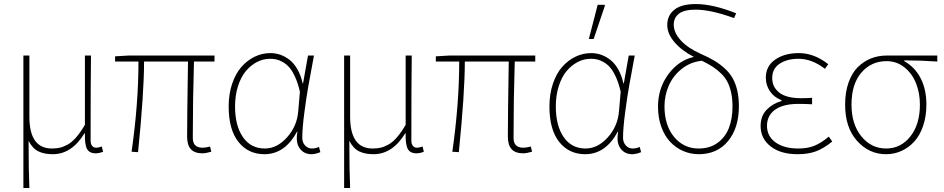

<svg xmlns="http://www.w3.org/2000/svg" viewBox="-20 -754 4689 954"><path d="M96.2 180.2V-478H126V-173.8Q126 -16.1 237.8 -16.1Q259.8 -16.1 277.1 -20Q294.4 -23.9 315.7 -35.4Q336.9 -46.9 358.4 -71.5Q379.9 -96.2 401.9 -133.8V-478H432.1Q430.2 -334 430.2 -56.2Q430.2 -38.6 437.7 -29.3Q445.3 -20 458 -20Q467.8 -20 485.8 -25.9L492.2 0Q472.7 7.8 456.1 7.8Q423.8 7.8 412.1 -14.6Q400.4 -37.1 401.9 -91.8H399.9Q336.4 12.2 242.2 12.2Q199.7 12.2 170.7 -2Q141.6 -16.1 122.1 -54.2Q122.1 98.1 126 180.2Z M985.8 7.8Q947.8 7.8 928.7 -12.2Q909.7 -32.2 909.7 -76.2Q909.7 -168.9 914.1 -448.2H695.8Q695.8 -293 666 2L633.8 0Q668 -239.3 668 -448.2H551.8V-474.1L617.7 -478H1045.9V-448.2H943.8Q938 -256.3 938 -69.8Q938 -43.9 950.2 -32Q962.4 -20 987.8 -20Q999.5 -20 1023.9 -25.9L1029.8 0Q1001.5 7.8 985.8 7.8Z M1293.9 12.2Q1213.4 12.2 1164.8 -48.8Q1116.2 -109.9 1116.2 -225.1Q1116.2 -286.6 1133.3 -337.4Q1150.4 -388.2 1179.2 -421.1Q1208 -454.1 1245.4 -472.2Q1282.7 -490.2 1324.2 -490.2Q1349.1 -490.2 1373 -481.9Q1397 -473.6 1418.9 -456.5Q1440.9 -439.5 1458 -409.4Q1475.1 -379.4 1483.9 -339.8H1485.8L1510.3 -478H1540Q1521.5 -378.9 1512.2 -326.9Q1502.9 -274.9 1492.4 -195.6Q1481.9 -116.2 1481.9 -69.8Q1481.9 -46.4 1495.8 -31.2Q1509.8 -16.1 1529.8 -16.1Q1547.4 -16.1 1564.9 -23.9L1571.8 2Q1546.4 12.2 1527.8 12.2Q1489.7 12.2 1468.8 -17.3Q1447.8 -46.9 1458 -100.1H1456.1Q1395.5 12.2 1293.9 12.2ZM1295.9 -16.1Q1356.4 -16.1 1406.2 -71.5Q1456.1 -127 1461.9 -202.1L1470.2 -297.9Q1460.9 -339.4 1447 -370.1Q1433.1 -400.9 1418.5 -418Q1403.8 -435.1 1385.7 -445.3Q1367.7 -455.6 1353 -458.7Q1338.4 -461.9 1321.8 -461.9Q1287.6 -461.9 1256.6 -445.8Q1225.6 -429.7 1201.2 -400.4Q1176.8 -371.1 1162.4 -325.4Q1147.9 -279.8 1147.9 -225.1Q1147.9 -129.4 1187 -72.8Q1226.1 -16.1 1295.9 -16.1Z M1689.9 180.2V-478H1719.7V-173.8Q1719.7 -16.1 1831.5 -16.1Q1853.5 -16.1 1870.8 -20Q1888.2 -23.9 1909.4 -35.4Q1930.7 -46.9 1952.1 -71.5Q1973.6 -96.2 1995.6 -133.8V-478H2025.9Q2023.9 -334 2023.9 -56.2Q2023.9 -38.6 2031.5 -29.3Q2039.1 -20 2051.8 -20Q2061.5 -20 2079.6 -25.9L2085.9 0Q2066.4 7.8 2049.8 7.8Q2017.6 7.8 2005.9 -14.6Q1994.1 -37.1 1995.6 -91.8H1993.7Q1930.2 12.2 1835.9 12.2Q1793.5 12.2 1764.4 -2Q1735.4 -16.1 1715.8 -54.2Q1715.8 98.1 1719.7 180.2Z M2579.6 7.8Q2541.5 7.8 2522.5 -12.2Q2503.4 -32.2 2503.4 -76.2Q2503.4 -168.9 2507.8 -448.2H2289.6Q2289.6 -293 2259.8 2L2227.5 0Q2261.7 -239.3 2261.7 -448.2H2145.5V-474.1L2211.4 -478H2639.6V-448.2H2537.6Q2531.7 -256.3 2531.7 -69.8Q2531.7 -43.9 2543.9 -32Q2556.2 -20 2581.5 -20Q2593.3 -20 2617.7 -25.9L2623.5 0Q2595.2 7.8 2579.6 7.8Z M2887.7 12.2Q2807.1 12.2 2758.5 -48.8Q2710 -109.9 2710 -225.1Q2710 -286.6 2727.1 -337.4Q2744.1 -388.2 2772.9 -421.1Q2801.8 -454.1 2839.1 -472.2Q2876.5 -490.2 2918 -490.2Q2942.9 -490.2 2966.8 -481.9Q2990.7 -473.6 3012.7 -456.5Q3034.7 -439.5 3051.8 -409.4Q3068.8 -379.4 3077.6 -339.8H3079.6L3104 -478H3133.8Q3115.2 -378.9 3106 -326.9Q3096.7 -274.9 3086.2 -195.6Q3075.7 -116.2 3075.7 -69.8Q3075.7 -46.4 3089.6 -31.2Q3103.5 -16.1 3123.5 -16.1Q3141.1 -16.1 3158.7 -23.9L3165.5 2Q3140.1 12.2 3121.6 12.2Q3083.5 12.2 3062.5 -17.3Q3041.5 -46.9 3051.8 -100.1H3049.8Q2989.3 12.2 2887.7 12.2ZM2889.6 -16.1Q2950.2 -16.1 3000 -71.5Q3049.8 -127 3055.7 -202.1L3064 -297.9Q3054.7 -339.4 3040.8 -370.1Q3026.9 -400.9 3012.2 -418Q2997.6 -435.1 2979.5 -445.3Q2961.4 -455.6 2946.8 -458.7Q2932.1 -461.9 2915.5 -461.9Q2881.3 -461.9 2850.3 -445.8Q2819.3 -429.7 2794.9 -400.4Q2770.5 -371.1 2756.1 -325.4Q2741.7 -279.8 2741.7 -225.1Q2741.7 -129.4 2780.8 -72.8Q2819.8 -16.1 2889.6 -16.1ZM2905.8 -560.1 2949.7 -730H2983.9L2985.8 -726.1L2929.7 -560.1Z M3281.7 -226.1Q3281.7 -131.3 3329.3 -73.7Q3377 -16.1 3451.7 -16.1Q3506.8 -16.1 3545.4 -44.2Q3584 -72.3 3601.8 -118.4Q3619.6 -164.6 3619.6 -224.1Q3619.6 -261.7 3613.3 -292Q3606.9 -322.3 3595.2 -345.5Q3583.5 -368.7 3564 -387.9Q3544.4 -407.2 3521.7 -422.1Q3499 -437 3467.3 -452.1Q3411.1 -446.3 3368.2 -412.4Q3325.2 -378.4 3303.5 -329.6Q3281.7 -280.8 3281.7 -226.1ZM3451.7 12.2Q3411.1 12.2 3374.5 -3.7Q3337.9 -19.5 3310.1 -49.1Q3282.2 -78.6 3265.9 -123.8Q3249.5 -168.9 3249.5 -224.1Q3249.5 -315.4 3300.8 -385Q3352.1 -454.6 3427.7 -471.2Q3367.7 -502 3331.5 -544.2Q3295.4 -586.4 3295.4 -629.9Q3295.4 -677.2 3330.6 -705.6Q3365.7 -733.9 3437.5 -733.9Q3522.5 -733.9 3637.7 -688L3627.4 -664.1Q3511.7 -706.1 3435.5 -706.1Q3380.4 -706.1 3354 -686.3Q3327.6 -666.5 3327.6 -631.8Q3327.6 -591.3 3363.3 -552.7Q3398.9 -514.2 3463.4 -485.8Q3502.4 -468.8 3530.3 -451.9Q3558.1 -435.1 3582 -413.1Q3606 -391.1 3620.6 -365Q3635.3 -338.9 3643.3 -304.2Q3651.4 -269.5 3651.4 -226.1Q3651.4 -118.7 3597.7 -53.2Q3543.9 12.2 3451.7 12.2Z M3942.9 12.2Q3858.9 12.2 3809.1 -26.6Q3759.3 -65.4 3759.3 -127.9Q3759.3 -177.7 3789.3 -208.7Q3819.3 -239.7 3863.3 -252V-255.9Q3826.2 -270.5 3805.7 -300.5Q3785.2 -330.6 3785.2 -368.2Q3785.2 -425.8 3831.8 -458Q3878.4 -490.2 3949.2 -490.2Q4025.4 -490.2 4095.2 -435.1L4079.1 -412.1Q4014.2 -461.9 3947.3 -461.9Q3891.1 -461.9 3854 -437.5Q3816.9 -413.1 3816.9 -366.2Q3816.9 -321.3 3852.3 -293.7Q3887.7 -266.1 3960.9 -266.1Q3990.2 -266.1 4015.1 -268.1V-235.8Q3987.3 -237.8 3947.3 -237.8Q3871.6 -237.8 3831.3 -209Q3791 -180.2 3791 -128.9Q3791 -77.1 3833.3 -46.6Q3875.5 -16.1 3947.3 -16.1Q3991.7 -16.1 4025.4 -29.3Q4059.1 -42.5 4098.1 -75.2L4115.2 -50.8Q4073.2 -16.6 4034.7 -2.2Q3996.1 12.2 3942.9 12.2Z M4382.8 12.2Q4297.9 12.2 4238.5 -54Q4179.2 -120.1 4179.2 -233.9Q4179.2 -295.4 4196 -343.3Q4212.9 -391.1 4241.7 -419.9Q4270.5 -448.7 4306.9 -463.4Q4343.3 -478 4384.8 -478H4637.2V-448.2Q4552.7 -454.1 4473.1 -454.1V-450.2Q4525.4 -420.9 4554.2 -365.7Q4583 -310.5 4583 -233.9Q4583 -176.3 4566.9 -128.9Q4550.8 -81.5 4523.2 -51Q4495.6 -20.5 4459.5 -4.2Q4423.3 12.2 4382.8 12.2ZM4382.8 -16.1Q4456.1 -16.1 4503.4 -76.2Q4550.8 -136.2 4550.8 -233.9Q4550.8 -291 4531.7 -339.6Q4512.7 -388.2 4474.1 -419.2Q4435.5 -450.2 4384.8 -450.2Q4309.1 -450.2 4260 -393.3Q4210.9 -336.4 4210.9 -233.9Q4210.9 -136.7 4260 -76.4Q4309.1 -16.1 4382.8 -16.1Z"/></svg>

Font: Source Sans 3 ExtraLight
Style: Regular
Weight: 200
Designer: Paul D. Hunt
Foundry: Adobe
Version: Version 3.052;hotconv 1.1.0;makeotfexe 2.6.0